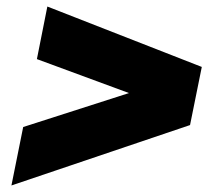

<svg xmlns="http://www.w3.org/2000/svg" viewBox="-20 -644 659 588"><path d="M598 -439 562 -261 15 -76 51 -255 375 -359 93 -463 125 -624Z"/></svg>

Font: Montserrat Alternates Black
Style: Italic
Weight: 900
Italic angle: -11.3°
Designer: Julieta Ulanovsky
Foundry: Julieta Ulanovsky
Version: Version 7.200